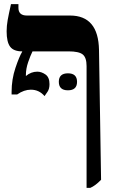

<svg xmlns="http://www.w3.org/2000/svg" viewBox="-20 -667 551 927"><path d="M468 201 458 -426Q455 -592 318 -592H110Q69 -592 69 -629V-647H33Q22 -598 17 -570Q12 -542 12 -516Q12 -464 29 -441.5Q46 -419 87 -419V-417Q73 -394 54.5 -339Q36 -284 36 -223V-211H63Q96 -234 129 -234Q169 -234 195 -203Q200 -210 209.5 -224Q219 -238 219 -261Q219 -294 199.5 -307.5Q180 -321 160 -321Q130 -321 105 -300V-305Q105 -335 116 -367Q127 -399 137 -419H311Q361 -419 379.5 -404Q398 -389 398 -348V240H416Q440 230 468 201ZM264 -272Q264 -231 308 -231Q352 -231 352 -272Q352 -313 308 -313Q264 -313 264 -272Z"/></svg>

Font: Noto Serif Hebrew SemiCondensed Extra
Style: Regular
Weight: 800
Width: 4
Designer: Monotype Design Team
Foundry: Monotype Imaging Inc.
Version: Version 1.901